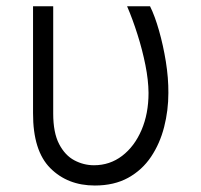

<svg xmlns="http://www.w3.org/2000/svg" viewBox="-20 -565 624 595"><path d="M82.4 -545.5H144.9V-213.1Q144.9 -153.8 163.2 -118.6Q181.5 -83.5 210.4 -68.2Q239.3 -52.9 271.3 -52.9Q320.3 -52.9 358.5 -82Q396.7 -111.2 418.5 -161.9Q440.3 -212.7 440.3 -277Q440 -316.4 430.6 -363.5Q421.2 -410.5 406.2 -457.7Q391.3 -505 373.9 -545.5H445Q459.9 -515.6 472.8 -470.2Q485.8 -424.7 494 -373.9Q502.1 -323.2 501.8 -277Q501.8 -222.7 488.6 -171.3Q475.5 -120 448 -79Q420.5 -38 377.1 -14Q333.8 9.9 273.8 9.9Q189.6 9.9 135.8 -44Q82 -98 82.4 -214.5Z"/></svg>

Font: Inter UI Light
Style: Regular
Weight: 300
Designer: Rasmus Andersson
Foundry: rsms
Version: 3.2;8d6f07862